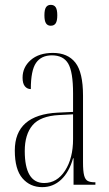

<svg xmlns="http://www.w3.org/2000/svg" viewBox="-20 -761 451 791"><path d="M154 10Q104 10 72.5 -26.5Q41 -63 41 -141Q41 -288 218 -297L281 -300V-376Q281 -465 261 -499Q241 -533 194 -533Q150 -533 128.5 -502Q107 -471 107 -394Q92 -394 82.5 -405.5Q73 -417 73 -441Q73 -484 106.5 -513.5Q140 -543 198 -543Q259 -543 290.5 -503Q322 -463 322 -367V-92Q322 -56 326.5 -38.5Q331 -21 341.5 -15.5Q352 -10 371 -10H373V0H283V-109H281Q265 -52 232 -21Q199 10 154 10ZM162 -7Q215 -7 248 -58Q281 -109 281 -188V-290L223 -287Q146 -283 114 -245Q82 -207 82 -139Q82 -7 162 -7ZM189 -655Q176 -655 169.5 -665Q163 -675 163 -698Q163 -721 169.5 -731Q176 -741 189 -741Q203 -741 209.5 -731Q216 -721 216 -698Q216 -675 209.5 -665Q203 -655 189 -655Z"/></svg>

Font: Noto Serif Display ExtraCondensed ExtraLight
Style: Regular
Weight: 200
Width: 2
Designer: Monotype Design Team
Foundry: Monotype Imaging Inc.
Version: Version 2.009